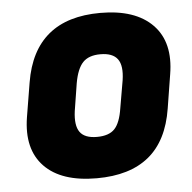

<svg xmlns="http://www.w3.org/2000/svg" viewBox="-43 -551 605 606"><g transform="rotate(-5 259.0 -248.5)"><path d="M240 11Q128 11 74.5 -44.5Q21 -100 37 -200L55 -309Q88 -508 296 -508Q407 -508 461.5 -452Q516 -396 499 -295L482 -189Q466 -88 405.5 -38.5Q345 11 240 11ZM252 -119Q290 -119 308 -138Q326 -157 333 -203L348 -290Q355 -336 339.5 -357Q324 -378 285 -378Q248 -378 229.5 -358.5Q211 -339 203 -294L189 -206Q183 -161 198 -140Q213 -119 252 -119Z"/></g></svg>

Font: Sofia Sans Semi Condensed Black
Style: Italic
Weight: 900
Italic angle: -9°
Version: Version 4.100